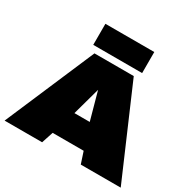

<svg xmlns="http://www.w3.org/2000/svg" viewBox="-194 -1107 1305 1303"><g transform="rotate(30 459.0 -455.5)"><path d="M4 0 304 -700H612L914 0H601L571 -91H328L298 0ZM389 -281H509L449 -498ZM268 -746V-911H651V-746Z"/></g></svg>

Font: Georama Extended Black
Style: Regular
Weight: 900
Width: 7
Designer: Jean-Baptiste Levee
Foundry: Production Type
Version: Version 1.000